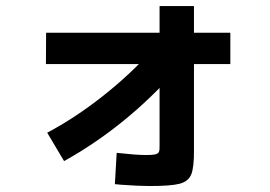

<svg xmlns="http://www.w3.org/2000/svg" viewBox="-20 -623 904 643"><path d="M489.9 -455.5 572.3 -390.7Q487.1 -294.2 392.6 -217.7Q298.2 -141.1 194.6 -83.5L138.1 -178.6Q230.2 -227.3 322.5 -299.8Q414.8 -372.3 489.9 -455.5ZM386 -4.3 364.7 -6.3 370.8 -111.1Q402.3 -107.6 427.4 -105.7Q452.5 -103.8 469.8 -103.8Q491 -103.8 500 -106Q509 -108.1 512 -114Q514.9 -119.9 514.4 -134.3V-602.6H629.6V-120.1Q630 -62.5 620.5 -39Q610.9 -15.4 581.8 -7.7Q552.6 0 481.1 0Q444.1 0 386 -4.3ZM134.4 -513.3H751.4V-408.5H133.8Z"/></svg>

Font: Pretendard GOV Variable
Style: Regular
Weight: 400
Designer: Base glyphs from Inter by Rasmus Andersson; Hangul glyphs from Noto Sans CJK(Source Han Sans) by Jang Soo-young and Kang
Foundry: Kil Hyung-jin
Version: Version 1.307;Glyphs 3.2 (3192)